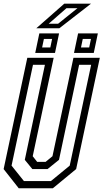

<svg xmlns="http://www.w3.org/2000/svg" viewBox="-22 -1010 556 1030"><path d="M78.5 0 -2.5 -103 124.5 -700H266L153.5 -172L177.5 -141.5H222.5L259.5 -172L372 -700H513.5L386.5 -103L261.5 0ZM106.5 -38.5H251L352 -121.5L467 -662.5H402.5L294.5 -152.5L233 -103H151.5L111 -152.5L219 -662.5H155L40 -121.5ZM375 -726 397 -831H503L481 -726ZM167 -726 189 -831H295L273 -726ZM204 -755.5H248L257.5 -801H213.5ZM412.5 -755.5H456.5L466 -801H422ZM173 -858.5 323 -990.5H466.5L296.5 -858.5ZM239 -882.5H289.5L393.5 -966H334.5Z"/></svg>

Font: Tourney Condensed Regular
Style: Italic
Weight: 400
Width: 3
Italic angle: -12°
Designer: Tyler Finck
Foundry: Etcetera Type Co
Version: Version 1.010; ttfautohint (v1.8.3)